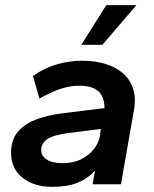

<svg xmlns="http://www.w3.org/2000/svg" viewBox="-20 -716 600 746"><path d="M182 10Q113 10 68 -25Q23 -60 23 -123Q23 -170 47 -201Q71 -232 116 -250Q161 -268 224 -276L386 -296Q386 -320 379 -337Q372 -354 359 -364Q346 -374 328 -378.5Q310 -383 287 -383Q253 -383 216 -371Q179 -359 133 -333L108 -421Q154 -453 202.5 -466.5Q251 -480 299 -480Q348 -480 388.5 -468Q429 -456 457 -432Q485 -408 497 -371.5Q509 -335 500 -286L450 0H340L349 -53Q321 -22 281.5 -6Q242 10 182 10ZM223 -82Q265 -82 295 -97Q325 -112 344 -136Q363 -160 368 -186L372 -215L245 -199Q185 -191 162.5 -174.5Q140 -158 140 -133Q140 -110 162 -96Q184 -82 223 -82ZM296 -542 393 -696H510L378 -542Z"/></svg>

Font: Gantari SemiBold
Style: Italic
Weight: 600
Italic angle: -10°
Designer: Anugrah Pasau
Foundry: Lafontype
Version: Version 1.000